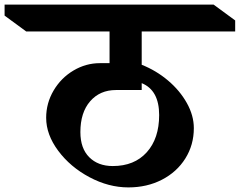

<svg xmlns="http://www.w3.org/2000/svg" viewBox="-106 -806 1044 836"><path d="M738 -248Q738 -175 701 -116Q664 -57 599 -23.5Q534 10 453 10Q367 10 283.5 -34.5Q200 -79 147.5 -149.5Q95 -220 95 -293Q95 -357 127.5 -412Q160 -467 214 -499Q268 -531 329 -531H371V-669H8L-86 -738V-786H824L918 -717V-669H511V-524Q574 -499 625.5 -455.5Q677 -412 707.5 -357.5Q738 -303 738 -248ZM511 -444V-414H399Q329 -414 286.5 -365Q244 -316 244 -231Q244 -160 282.5 -121.5Q321 -83 385 -83Q479 -83 533 -143Q587 -203 587 -305Q587 -413 511 -444Z"/></svg>

Font: Inknut Antiqua SemiBold
Style: Regular
Weight: 600
Designer: Claus Eggers Sørensen
Foundry: Claus Eggers Sørensen
Version: Version 1.003; ttfautohint (v1.8.2) -l 8 -r 50 -G 200 -x 14 